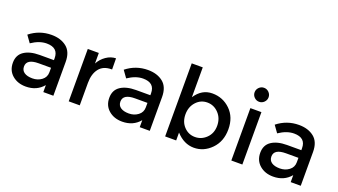

<svg xmlns="http://www.w3.org/2000/svg" viewBox="-63 -1291 3226 1832"><g transform="rotate(20 1549.5 -375.5)"><path d="M512 0H410V-71Q344 8 233 8Q150 8 95.5 -39Q41 -86 41 -164.5Q41 -243 99 -282Q157 -321 256 -321H401V-341Q401 -447 283 -447Q209 -447 129 -393L79 -463Q176 -540 299 -540Q393 -540 452.5 -492.5Q512 -445 512 -343ZM400 -198V-243H274Q153 -243 153 -167Q153 -128 183 -107.5Q213 -87 266.5 -87Q320 -87 360 -117Q400 -147 400 -198Z M947 -427Q864 -427 822 -373Q780 -319 780 -228V0H668V-532H780V-425Q807 -475 853.5 -507Q900 -539 952 -540L953 -427Q950 -427 947 -427Z M1491 0H1389V-71Q1323 8 1212 8Q1129 8 1074.5 -39Q1020 -86 1020 -164.5Q1020 -243 1078 -282Q1136 -321 1235 -321H1380V-341Q1380 -447 1262 -447Q1188 -447 1108 -393L1058 -463Q1155 -540 1278 -540Q1372 -540 1431.5 -492.5Q1491 -445 1491 -343ZM1379 -198V-243H1253Q1132 -243 1132 -167Q1132 -128 1162 -107.5Q1192 -87 1245.5 -87Q1299 -87 1339 -117Q1379 -147 1379 -198Z M1759 -80V0H1647V-742H1759V-439Q1825 -540 1932 -540Q2039 -540 2115 -466Q2191 -392 2191 -269Q2191 -146 2115.5 -69Q2040 8 1939.5 8Q1839 8 1759 -80ZM1757 -265Q1757 -189 1803 -140.5Q1849 -92 1915 -92Q1981 -92 2030 -140Q2079 -188 2079 -264.5Q2079 -341 2031 -391.5Q1983 -442 1916 -442Q1849 -442 1803 -391.5Q1757 -341 1757 -265Z M2431 0H2319V-532H2431ZM2326 -638Q2305 -659 2305 -688Q2305 -717 2326 -738Q2347 -759 2376 -759Q2405 -759 2426 -738Q2447 -717 2447 -688Q2447 -659 2426 -638Q2405 -617 2376 -617Q2347 -617 2326 -638Z M3024 0H2922V-71Q2856 8 2745 8Q2662 8 2607.5 -39Q2553 -86 2553 -164.5Q2553 -243 2611 -282Q2669 -321 2768 -321H2913V-341Q2913 -447 2795 -447Q2721 -447 2641 -393L2591 -463Q2688 -540 2811 -540Q2905 -540 2964.5 -492.5Q3024 -445 3024 -343ZM2912 -198V-243H2786Q2665 -243 2665 -167Q2665 -128 2695 -107.5Q2725 -87 2778.5 -87Q2832 -87 2872 -117Q2912 -147 2912 -198Z"/></g></svg>

Font: Montreal
Style: Regular
Weight: 400
Designer: Julieta Ulanovsky, usr_local_share
Foundry: Julieta Ulanovsky, usr_local_share
Version: Version 2.001